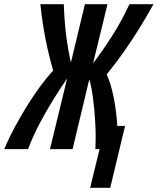

<svg xmlns="http://www.w3.org/2000/svg" viewBox="-74 -713 754 918"><path d="M357 185 402 0H382Q385 -62 381.5 -124.5Q378 -187 371 -241.5Q364 -296 353 -334L273 0H165L247 -338Q218 -296 183.5 -241Q149 -186 116.5 -124.5Q84 -63 60 0H-54Q-31 -54 -3 -106Q25 -158 55.5 -207Q86 -256 117.5 -299Q149 -342 180 -376Q164 -432 152 -486Q140 -540 132 -592Q124 -644 119 -693H231Q234 -608 243 -539Q252 -470 265 -414L332 -693H440L371 -410Q419 -474 462 -541Q505 -608 545 -693H660Q630 -639 595 -582Q560 -525 520 -468Q480 -411 436 -357Q456 -314 469 -250Q482 -186 487 -111H524L453 185Z"/></svg>

Font: Ubuntu Sans Mono
Style: Italic
Weight: 400
Italic angle: -13.5°
Monospace: yes
Designer: Dalton Maag Ltd
Foundry: Dalton Maag Ltd
Version: Version 1.006